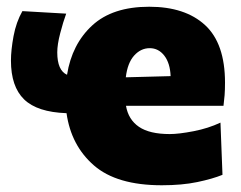

<svg xmlns="http://www.w3.org/2000/svg" viewBox="-20 -536 714 570"><path d="M460.5 14Q326.5 14 258.8 -45Q191 -104 177.5 -200Q90.5 -203 51.5 -241Q12.5 -279 12.5 -356Q12.5 -387 20.2 -428.8Q28 -470.5 46.5 -503L176.5 -495.5Q167.5 -471 158.8 -437.5Q150 -404 150 -380.5Q150 -327 179 -314Q193.5 -405 253.8 -460.5Q314 -516 423 -516Q529.5 -516 588.8 -461.5Q648 -407 648 -290.5Q648 -269.5 646.8 -253.5Q645.5 -237.5 643.5 -222H354Q361 -181 392.5 -159.5Q424 -138 484 -138Q511 -138 554.8 -146.5Q598.5 -155 634.5 -172L640.5 -17Q611 -5 565.8 4.5Q520.5 14 460.5 14ZM424.5 -393Q398 -393 378.2 -371Q358.5 -349 353.5 -306.5L486.5 -310Q485 -348.5 467.8 -370.8Q450.5 -393 424.5 -393Z"/></svg>

Font: Heraclito ExtraBold
Style: Regular
Weight: 800
Designer: Kostas Bartsokas (font) & Cristiano Sobral (main changes)
Foundry: Kostas Bartsokas (font) & Cristiano Sobral (main changes)
Version: Version 1.00;July 8, 2020;FontCreator 13.0.0.2655 64-bit